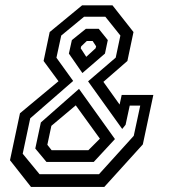

<svg xmlns="http://www.w3.org/2000/svg" viewBox="-20 -720 681 740"><path d="M99.5 0.5 18.5 -102.5 57 -283.5 205.5 -407 148 -485 171.5 -596.5 296.5 -699.5H413.5L494.5 -596.5L471 -485L378.5 -404.5L441 -317L449 -354H571L530.5 -163.5L382 0.5ZM179 -141H320.5L365 -185.5L272 -314L178 -235L162.5 -162ZM159 -96 116 -147.5 137.5 -248 284.5 -377.5 423 -184 341.5 -96ZM132.5 -48.5H361.5L495.5 -196.5L520.5 -313H480L464 -239L451 -223L319.5 -406.5L426 -498L444 -583L386 -655.5H304L216 -583L197.5 -497.5L262 -408L96.5 -264L67.5 -127.5ZM297.5 -438.5 245.5 -513.5 257 -565.5 311 -609H360.5L395.5 -565.5L384.5 -513.5ZM312.5 -501 348.5 -534 350.5 -541.5 337 -562H314.5L293 -541.5L291 -534Z"/></svg>

Font: Tourney Thin Medium
Style: Italic
Weight: 500
Italic angle: -12°
Version: Version 1.015